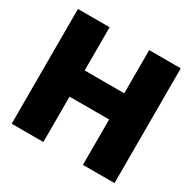

<svg xmlns="http://www.w3.org/2000/svg" viewBox="-160 -891 1057 1054"><g transform="rotate(30 368.5 -364.0)"><path d="M42.5 0V-727.5H243.2V-453.6H494.1V-727.5H694.3V0H494.1V-287.6H243.2V0Z"/></g></svg>

Font: Inter 24pt Black
Style: Regular
Weight: 900
Designer: Rasmus Andersson
Foundry: rsms
Version: Version 4.001;git-66647c0bb